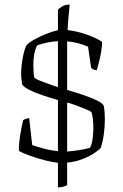

<svg xmlns="http://www.w3.org/2000/svg" viewBox="-20 -700 536 835"><path d="M232 115V8Q211 6 177 -2.5Q143 -11 111 -22.5Q79 -34 62 -44Q62 -78 68.5 -116.5Q75 -155 81 -178Q85 -180 92 -183Q99 -186 107 -186L120 -69Q140 -62 172 -53.5Q204 -45 232 -43V-265Q200 -274 165.5 -285.5Q131 -297 106 -310Q81 -323 76 -334Q75 -344 73.5 -354.5Q72 -365 72 -377Q72 -410 78.5 -446.5Q85 -483 95 -503Q106 -515 129 -528Q152 -541 179.5 -552Q207 -563 232 -569V-657Q238 -665 251 -672.5Q264 -680 283 -680Q282 -668 279 -639Q276 -610 274 -569Q313 -565 356 -550Q399 -535 424 -518Q424 -499 420 -475.5Q416 -452 410.5 -430Q405 -408 401 -395Q391 -395 384.5 -398.5Q378 -402 376 -406L363 -497Q343 -506 317.5 -512.5Q292 -519 272 -520V-309Q310 -298 345 -286Q380 -274 404 -262Q428 -250 432 -238Q434 -225 435 -211Q436 -197 436 -182Q436 -149 431.5 -116Q427 -83 418 -57Q410 -47 388.5 -33Q367 -19 337 -7.5Q307 4 272 7V105Q268 108 257 111.5Q246 115 232 115ZM232 -321V-521Q211 -520 188 -515.5Q165 -511 142 -503Q133 -487 129 -464.5Q125 -442 125 -416Q125 -402 126 -388Q127 -374 129 -363Q135 -356 164 -345Q193 -334 232 -321ZM272 -41Q296 -43 323 -47Q350 -51 371 -57Q379 -70 382.5 -94.5Q386 -119 386 -144Q386 -186 378 -212Q375 -216 354.5 -224.5Q334 -233 310 -242Q286 -251 272 -254Z"/></svg>

Font: Texturina 72pt Thin
Style: Regular
Weight: 100
Designer: Guillermo Torres Carreño
Foundry: Omnibus-Type
Version: Version 1.002; ttfautohint (v1.8.3)